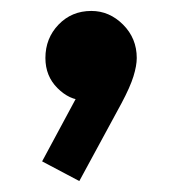

<svg xmlns="http://www.w3.org/2000/svg" viewBox="-20 -176 320 351"><path d="M57 119 128 -13 169 -24Q162 -11 153 -2Q144 7 132 7Q107 7 85 -15Q63 -37 63 -70Q63 -106 87 -131Q111 -156 147 -156Q180 -156 205 -131Q230 -106 230 -70Q230 -56 224 -36.5Q218 -17 202 13L125 155Z"/></svg>

Font: Outfit SemiBold
Style: Regular
Weight: 600
Designer: Rodrigo Fuenzalida
Foundry: fragTYPE
Version: Version 1.100;gftools[0.9.27]